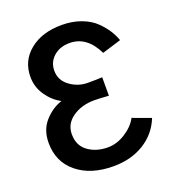

<svg xmlns="http://www.w3.org/2000/svg" viewBox="-144 -901 931 1030"><g transform="rotate(-20 321.0 -386.0)"><path d="M43 -218.8Q43 -293 85.9 -340.8Q128.9 -388.7 184.6 -407.2Q138.7 -430.7 105.5 -478.5Q72.3 -526.4 72.3 -585Q72.3 -676.8 142.1 -733.4Q211.9 -790 324.2 -790Q384.8 -790 434.6 -771.5Q484.4 -752.9 515.1 -722.7Q545.9 -692.4 564 -663.6Q582 -634.8 591.8 -606.4L483.4 -573.2Q429.7 -684.6 331.1 -684.6Q275.4 -684.6 239.7 -652.8Q204.1 -621.1 204.1 -572.3Q204.1 -517.6 250 -483.9Q295.9 -450.2 351.6 -450.2Q408.2 -450.2 433.6 -452.1V-346.7Q378.9 -350.6 350.6 -350.6Q278.3 -350.6 227.1 -314.9Q175.8 -279.3 175.8 -219.7Q175.8 -155.3 222.2 -121.6Q268.6 -87.9 335 -87.9Q385.7 -87.9 435.1 -119.1Q484.4 -150.4 506.8 -193.4L610.4 -155.3Q578.1 -74.2 503.9 -28.3Q429.7 17.6 329.1 17.6Q200.2 17.6 121.6 -46.4Q43 -110.4 43 -218.8Z"/></g></svg>

Font: Gothic A1
Style: Bold
Weight: 700
Version: Version 2.50